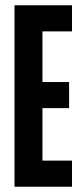

<svg xmlns="http://www.w3.org/2000/svg" viewBox="-20 -708 314 728"><path d="M35 0V-688H253V-589H141V-397H242V-298H141V-99H253V0Z"/></svg>

Font: Saira Ultra Condensed
Style: Bold
Weight: 700
Width: 1
Designer: Hector Gatti with collaboration of the Omnibus-Type team
Foundry: Omnibus-Type
Version: Version 1.001; ttfautohint (v1.8)